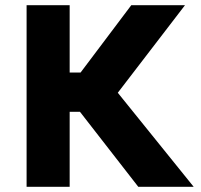

<svg xmlns="http://www.w3.org/2000/svg" viewBox="-20 -720 773 740"><path d="M513 0 231.5 -362 486 -700H693L434 -362.5L726.5 0ZM82.5 0V-700H248.5V-440.5H380.5V-289H248.5V0Z"/></svg>

Font: Geologica Cursive
Style: Bold
Weight: 700
Designer: Sindre Bremnes, Frode Helland
Foundry: Monokrom Skriftforlag AS
Version: Version 1.010;gftools[0.9.28]